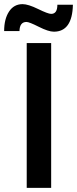

<svg xmlns="http://www.w3.org/2000/svg" viewBox="-32 -907 372 927"><path d="M97 -699H215V0H97ZM228 -754Q202 -754 155.5 -777.5Q109 -801 96 -801Q63 -801 62 -757H-12Q-12 -815 11.5 -851Q35 -887 77 -887Q104 -887 152 -863.5Q200 -840 215 -840Q245 -840 245 -884H320Q317 -754 228 -754Z"/></svg>

Font: Montserrat_am3
Style: Regular
Weight: 400
Designer: Julieta Ulanovsky
Foundry: Julieta Ulanovsky, Armenina letters added by Vahan Hovhannisyan
Version: Version 2.001